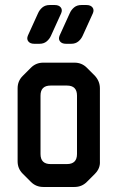

<svg xmlns="http://www.w3.org/2000/svg" viewBox="-20 -734 467 763"><path d="M103 -11Q123 9 152 9H276Q305 9 325 -11L357 -43Q379 -65 377 -93V-383Q377 -411 357 -433L325 -465Q305 -485 276 -485H152Q123 -485 103 -465L70 -432Q50 -412 50 -383V-93Q50 -64 70 -44ZM141 -122V-354Q141 -394 181 -394H246Q286 -394 286 -354V-122Q286 -82 246 -82H181Q141 -82 141 -122ZM242 -560H263Q280 -560 291.5 -569.5Q303 -579 309 -593L349 -681Q355 -695 347.5 -704.5Q340 -714 324 -714H303Q286 -714 274.5 -704.5Q263 -695 257 -681L217 -593Q211 -579 218.5 -569.5Q226 -560 242 -560ZM116 -560H137Q154 -560 165.5 -569.5Q177 -579 183 -593L223 -681Q229 -695 221.5 -704.5Q214 -714 198 -714H177Q160 -714 148.5 -704.5Q137 -695 131 -681L91 -593Q85 -579 92.5 -569.5Q100 -560 116 -560Z"/></svg>

Font: WDXL Lubrifont JP N
Style: Regular
Weight: 400
Designer: [WDXL Lubrifont] Copyright 2020-2022 (c) NightFurySL2001, Skr-ZERO; [ZCOOL QingKe HuangYou] Copyright 2018-2022 (c) The 
Version: Version 2.001;hotconv 1.1.1;makeotfexe 2.6.0